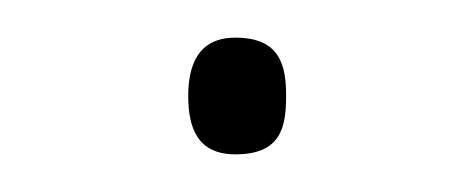

<svg xmlns="http://www.w3.org/2000/svg" viewBox="-20 -74 253 102"><path d="M80 -23C80 -6 85 8 105 8C129 8 132 -6 132 -23C132 -39 129 -54 105 -54C85 -54 80 -39 80 -23Z"/></svg>

Font: Noto Sans Sinhala Thin
Style: Regular
Weight: 100
Designer: Jelle Bosma - Monotype Design Team
Foundry: Monotype Imaging Inc.
Version: Version 2.006